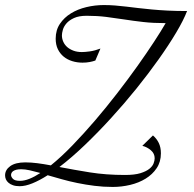

<svg xmlns="http://www.w3.org/2000/svg" viewBox="-118 -720 758 752"><path d="M481 -189.5Q495.1 -177.7 503.7 -160.4Q512.2 -143.1 512.2 -119.6Q512.2 -85.9 495.6 -61.3Q479 -36.6 452.4 -20.3Q425.8 -3.9 391.8 4.2Q357.9 12.2 323.7 12.2Q286.6 12.2 252 7.8Q217.3 3.4 185.1 -3.2Q152.8 -9.8 123.5 -18.1Q94.2 -26.4 68.8 -33.7Q36.6 -13.2 9 -2Q-18.6 9.3 -41 9.3Q-56.2 9.3 -66.9 5.6Q-77.6 2 -84.7 -4.2Q-91.8 -10.3 -95 -17.8Q-98.1 -25.4 -98.1 -33.2Q-98.1 -54.7 -77.9 -69.3Q-57.6 -84 -19 -84Q3.4 -84 28.3 -80.8Q53.2 -77.6 81.1 -72.3Q121.6 -105 166 -150.9Q210.4 -196.8 254.9 -248.8Q299.3 -300.8 341.6 -355.5Q383.8 -410.2 420.2 -461.2Q456.5 -512.2 485.1 -555.9Q513.7 -599.6 530.8 -629.4Q482.4 -629.4 443.4 -633.8Q404.3 -638.2 368.7 -643.8Q333 -649.4 297.6 -653.8Q262.2 -658.2 221.7 -658.2Q190.9 -658.2 171.9 -649.4Q152.8 -640.6 142.3 -628.4Q131.8 -616.2 128.2 -603.3Q124.5 -590.3 124.5 -581.5Q124.5 -568.4 129.9 -556.4Q135.3 -544.4 145.3 -535.6Q155.3 -526.9 169.7 -521.5Q184.1 -516.1 202.6 -516.1Q215.3 -516.1 234.4 -518.8Q253.4 -521.5 275.4 -529.8L255.4 -482.9Q246.1 -479.5 233.4 -477.1Q220.7 -474.6 205.1 -474.6Q184.1 -474.6 165 -480.5Q146 -486.3 131.6 -498Q117.2 -509.8 108.6 -527.3Q100.1 -544.9 100.1 -568.4Q100.1 -602.1 116.7 -626.7Q133.3 -651.4 159.9 -667.7Q186.5 -684.1 220.2 -692.1Q253.9 -700.2 288.6 -700.2Q311 -700.2 332.5 -698.5Q354 -696.8 376.5 -694.1Q398.9 -691.4 423.3 -688.5Q447.8 -685.5 476.6 -682.9Q505.4 -680.2 539.3 -678.5Q573.2 -676.8 614.7 -676.8Q601.1 -641.1 572 -592.3Q543 -543.5 503.4 -487.8Q463.9 -432.1 416.3 -373Q368.7 -314 317.6 -258.1Q266.6 -202.1 214.6 -152.3Q162.6 -102.5 114.7 -65.9Q169.9 -55.2 233.6 -44.9Q297.4 -34.7 371.6 -34.7Q409.2 -34.7 431.9 -41.7Q454.6 -48.8 467 -58.8Q479.5 -68.8 483.6 -80.1Q487.8 -91.3 487.8 -100.1Q487.8 -118.7 473.1 -131.3Q458.5 -144 439.5 -148.9ZM-39.6 -11.7Q-22.5 -11.7 -2.4 -19.8Q17.6 -27.8 40 -42.5Q17.1 -48.8 -1.5 -53Q-20 -57.1 -34.7 -57.1Q-46.4 -57.1 -54 -55.2Q-61.5 -53.2 -66.2 -50Q-70.8 -46.9 -72.8 -42.7Q-74.7 -38.6 -74.7 -34.7Q-74.7 -26.9 -67.1 -19.3Q-59.6 -11.7 -39.6 -11.7Z"/></svg>

Font: Dynalight
Style: Regular
Weight: 400
Version: Version 1.000